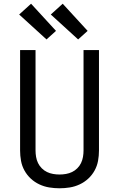

<svg xmlns="http://www.w3.org/2000/svg" viewBox="-20 -1004 640 1032"><path d="M300 8Q272 8 244.5 3.5Q217 -1 191.5 -13Q166 -25 145.5 -44Q125 -63 111.5 -87.5Q98 -112 93 -139.5Q88 -167 88 -195V-735H171V-195Q171 -178 174 -160.5Q177 -143 184.5 -127.5Q192 -112 204.5 -99.5Q217 -87 232.5 -79.5Q248 -72 265.5 -69Q283 -66 300 -66Q317 -66 334.5 -69Q352 -72 367.5 -79.5Q383 -87 395.5 -99.5Q408 -112 415.5 -127.5Q423 -143 426 -160.5Q429 -178 429 -195V-735H512V-195Q512 -167 507 -139.5Q502 -112 488.5 -87.5Q475 -63 454.5 -44Q434 -25 408.5 -13Q383 -1 355.5 3.5Q328 8 300 8ZM400 -792 253 -926 317 -984 451 -838ZM230 -792 83 -926 147 -984 281 -838Z"/></svg>

Font: Bmono
Style: Regular
Weight: 400
Monospace: yes
Designer: Belleve Invis
Foundry: Belleve Invis
Version: Version 11.2.2; ttfautohint (v1.8.2)